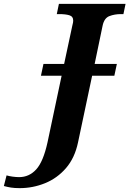

<svg xmlns="http://www.w3.org/2000/svg" viewBox="-178 -734 670 994"><path d="M-76 240Q-103 240 -121.5 237Q-140 234 -158 229L-144 174Q-131 178 -112.5 180.5Q-94 183 -79 183Q-27 183 9.5 143Q46 103 68 3L141 -342H34L47 -403H154L197 -604Q201 -618 201 -627Q201 -649 181 -655Q161 -661 129 -661H116L127 -714H472L461 -661H448Q415 -661 388 -650.5Q361 -640 353 -600L312 -403H427L414 -342H299L226 3Q209 84 163.5 136.5Q118 189 55 214.5Q-8 240 -76 240Z"/></svg>

Font: Noto Serif
Style: Bold Italic
Weight: 700
Italic angle: -12°
Designer: Monotype Design Team
Foundry: Monotype Imaging Inc.
Version: Version 2.013